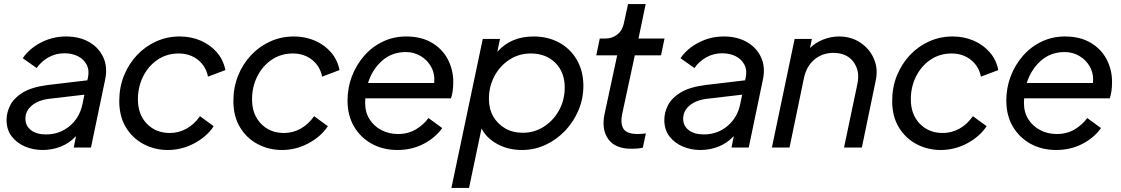

<svg xmlns="http://www.w3.org/2000/svg" viewBox="-20 -720 5469 937"><path d="M188 12Q142 12 102 -5Q62 -22 37 -54.5Q12 -87 12 -135Q12 -171 30 -206.5Q48 -242 91.5 -268.5Q135 -295 212 -305L406 -328L409 -340Q417 -377 403 -404Q389 -431 360.5 -445.5Q332 -460 294 -460Q252 -460 216.5 -440Q181 -420 159 -388L91 -436Q123 -483 180 -512.5Q237 -542 302 -542Q368 -542 415.5 -514.5Q463 -487 484.5 -439.5Q506 -392 493 -331L424 0H340L351 -56Q320 -22 277.5 -5Q235 12 188 12ZM104 -141Q104 -106 131 -85Q158 -64 205 -64Q271 -64 319.5 -104.5Q368 -145 382 -210L392 -258L221 -238Q168 -232 136 -205.5Q104 -179 104 -141Z M799 12Q735 12 681 -16.5Q627 -45 594.5 -98.5Q562 -152 562 -227Q562 -294 585 -351Q608 -408 648.5 -451Q689 -494 742.5 -518Q796 -542 857 -542Q913 -542 960 -521.5Q1007 -501 1038.5 -464.5Q1070 -428 1080 -378L995 -346Q985 -397 946 -428Q907 -459 852 -459Q794 -459 749 -428.5Q704 -398 678.5 -347Q653 -296 653 -235Q653 -162 696.5 -116.5Q740 -71 809 -71Q852 -71 890 -92Q928 -113 956 -153L1023 -104Q989 -53 928 -20.5Q867 12 799 12Z M1356 12Q1292 12 1238 -16.5Q1184 -45 1151.5 -98.5Q1119 -152 1119 -227Q1119 -294 1142 -351Q1165 -408 1205.5 -451Q1246 -494 1299.5 -518Q1353 -542 1414 -542Q1470 -542 1517 -521.5Q1564 -501 1595.5 -464.5Q1627 -428 1637 -378L1552 -346Q1542 -397 1503 -428Q1464 -459 1409 -459Q1351 -459 1306 -428.5Q1261 -398 1235.5 -347Q1210 -296 1210 -235Q1210 -162 1253.5 -116.5Q1297 -71 1366 -71Q1409 -71 1447 -92Q1485 -113 1513 -153L1580 -104Q1546 -53 1485 -20.5Q1424 12 1356 12Z M1920 12Q1849 12 1794 -18.5Q1739 -49 1707.5 -103Q1676 -157 1676 -229Q1676 -292 1697.5 -348Q1719 -404 1757.5 -448Q1796 -492 1848.5 -517Q1901 -542 1962 -542Q2036 -542 2087.5 -511.5Q2139 -481 2165.5 -430.5Q2192 -380 2192 -320Q2192 -294 2189 -274.5Q2186 -255 2181 -240H1763Q1762 -229 1762 -218Q1762 -172 1783.5 -138Q1805 -104 1841.5 -85Q1878 -66 1922 -66Q1972 -66 2009.5 -88.5Q2047 -111 2071 -144L2138 -95Q2105 -48 2047.5 -18Q1990 12 1920 12ZM1961 -466Q1892 -466 1844 -423Q1796 -380 1776 -315H2099Q2103 -359 2084.5 -393Q2066 -427 2033 -446.5Q2000 -466 1961 -466Z M2183 197 2336 -530H2420L2407 -467Q2473 -542 2584 -542Q2655 -542 2710 -511.5Q2765 -481 2796 -426.5Q2827 -372 2827 -301Q2827 -238 2803 -181.5Q2779 -125 2737.5 -81.5Q2696 -38 2642 -13Q2588 12 2527 12Q2460 12 2407 -17Q2354 -46 2330 -93L2269 197ZM2531 -72Q2588 -72 2634.5 -102Q2681 -132 2708.5 -182Q2736 -232 2736 -293Q2736 -368 2690 -413.5Q2644 -459 2570 -459Q2513 -459 2466.5 -429Q2420 -399 2393 -348.5Q2366 -298 2366 -238Q2366 -189 2387 -152Q2408 -115 2445.5 -93.5Q2483 -72 2531 -72Z M3062 6Q2982 6 2948.5 -41Q2915 -88 2930 -162L2992 -450H2890L2907 -532H2935Q2968 -532 2993 -552Q3018 -572 3025 -608L3045 -700H3131L3096 -532H3223L3206 -450H3078L3016 -162Q3007 -116 3023 -91Q3039 -66 3093 -66Q3102 -66 3112.5 -67Q3123 -68 3132 -69L3117 1Q3103 4 3088.5 5Q3074 6 3062 6Z M3398 12Q3352 12 3312 -5Q3272 -22 3247 -54.5Q3222 -87 3222 -135Q3222 -171 3240 -206.5Q3258 -242 3301.5 -268.5Q3345 -295 3422 -305L3616 -328L3619 -340Q3627 -377 3613 -404Q3599 -431 3570.5 -445.5Q3542 -460 3504 -460Q3462 -460 3426.5 -440Q3391 -420 3369 -388L3301 -436Q3333 -483 3390 -512.5Q3447 -542 3512 -542Q3578 -542 3625.5 -514.5Q3673 -487 3694.5 -439.5Q3716 -392 3703 -331L3634 0H3550L3561 -56Q3530 -22 3487.5 -5Q3445 12 3398 12ZM3314 -141Q3314 -106 3341 -85Q3368 -64 3415 -64Q3481 -64 3529.5 -104.5Q3578 -145 3592 -210L3602 -258L3431 -238Q3378 -232 3346 -205.5Q3314 -179 3314 -141Z M3747 0 3858 -530H3942L3933 -486Q3961 -513 3998.5 -527.5Q4036 -542 4075 -542Q4133 -542 4178 -512.5Q4223 -483 4244.5 -434Q4266 -385 4254 -328L4186 0H4099L4164 -309Q4178 -374 4145 -418Q4112 -462 4047 -462Q3993 -462 3954 -429Q3915 -396 3903 -337L3833 0Z M4571 12Q4507 12 4453 -16.5Q4399 -45 4366.5 -98.5Q4334 -152 4334 -227Q4334 -294 4357 -351Q4380 -408 4420.5 -451Q4461 -494 4514.5 -518Q4568 -542 4629 -542Q4685 -542 4732 -521.5Q4779 -501 4810.5 -464.5Q4842 -428 4852 -378L4767 -346Q4757 -397 4718 -428Q4679 -459 4624 -459Q4566 -459 4521 -428.5Q4476 -398 4450.5 -347Q4425 -296 4425 -235Q4425 -162 4468.5 -116.5Q4512 -71 4581 -71Q4624 -71 4662 -92Q4700 -113 4728 -153L4795 -104Q4761 -53 4700 -20.5Q4639 12 4571 12Z M5135 12Q5064 12 5009 -18.5Q4954 -49 4922.5 -103Q4891 -157 4891 -229Q4891 -292 4912.5 -348Q4934 -404 4972.5 -448Q5011 -492 5063.5 -517Q5116 -542 5177 -542Q5251 -542 5302.5 -511.5Q5354 -481 5380.5 -430.5Q5407 -380 5407 -320Q5407 -294 5404 -274.5Q5401 -255 5396 -240H4978Q4977 -229 4977 -218Q4977 -172 4998.5 -138Q5020 -104 5056.5 -85Q5093 -66 5137 -66Q5187 -66 5224.5 -88.5Q5262 -111 5286 -144L5353 -95Q5320 -48 5262.5 -18Q5205 12 5135 12ZM5176 -466Q5107 -466 5059 -423Q5011 -380 4991 -315H5314Q5318 -359 5299.5 -393Q5281 -427 5248 -446.5Q5215 -466 5176 -466Z"/></svg>

Font: Plus Jakarta Display
Style: Italic
Weight: 400
Italic angle: -12°
Designer: Gumpita Rahayu
Foundry: Tokotype Studio
Version: Version 1.000